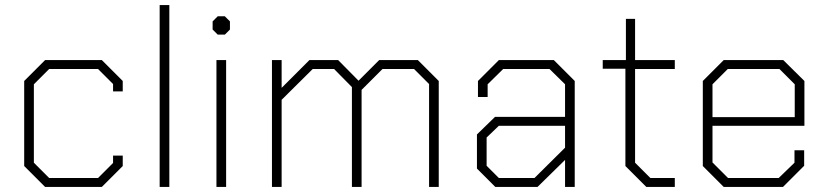

<svg xmlns="http://www.w3.org/2000/svg" viewBox="-20 -734 3249 754"><path d="M75 -82V-416L157 -498H380L462 -416V-375H424V-404L365 -463H173L113 -403V-95L173 -35H365L424 -94V-123H462V-82L380 0H157Z M607 -714H645V0H607Z M815 -618V-650L835 -670H863L883 -650V-618L863 -598H835ZM830 -498H868V0H830Z M1048 -498H1086V-389L1195 -498H1308L1388 -417L1469 -498H1621L1703 -416V0H1665V-404L1606 -463H1482L1400 -381V0H1362V-392L1292 -463H1208L1086 -342V0H1048Z M1853 -72V-206L1924 -275H2199V-403L2138 -463H1956L1895 -403V-353H1857V-416L1939 -498H2155L2237 -416V0H2199V-106L2091 0H1925ZM2079 -35 2199 -154V-240H1939L1891 -194V-83L1939 -35Z M2436 -82V-464H2347V-498H2438V-660H2474V-498H2630V-463H2474V-95L2534 -35H2630V0H2518Z M2740 -82V-416L2822 -498H3056L3139 -416V-240H2778V-96L2839 -35H3038L3100 -95V-144H3138V-83L3055 0H2822ZM3101 -274V-403L3041 -463H2838L2778 -403V-274Z"/></svg>

Font: Chakra Petch ExtraLight
Style: Regular
Weight: 275
Designer: Katatrad Aksorn Co.,Ltd.
Foundry: Cadson Demak Co.,Ltd.
Version: Version 1.000; ttfautohint (v1.6)